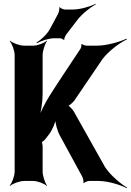

<svg xmlns="http://www.w3.org/2000/svg" viewBox="-20 -951 688 1009"><path d="M295 -238 412 -23C416 -16 421 5 418 11L420 12C423 7 441 0 448 0H499C545 0 613 20 646 38L648 35C615 16 560 -30 532 -73L368 -365C361 -377 342 -397 334 -398V-394C342 -393 363 -412 371 -423L519 -641C551 -683 610 -727 647 -744L645 -748C609 -730 537 -711 490 -711H435C429 -711 413 -716 410 -720L407 -718C410 -714 406 -700 403 -695C349 -612 293 -531 240 -447C218 -412 192 -360 181 -329L185 -328C195 -359 204 -414 204 -457V-661C204 -685 217 -722 227 -735L225 -737C214 -725 178 -711 154 -711H107C83 -711 46 -725 33 -737L31 -735C43 -722 57 -685 57 -661V-50C57 -26 43 11 31 24L33 26C46 14 83 0 107 0H154C178 0 214 14 225 26L227 24C217 11 204 -26 204 -50V-183C204 -188 201 -206 198 -207L197 -204C200 -202 213 -214 216 -217L237 -244C254 -266 272 -307 274 -329H271C269 -307 281 -263 295 -238ZM285 -878 242 -798C227 -770 194 -740 172 -728L174 -724C196 -736 236 -750 265 -750H295C300 -750 313 -745 315 -741L318 -742C316 -747 323 -762 326 -767L385 -844C411 -879 456 -913 483 -928L482 -931C455 -917 402 -901 363 -901H321C314 -901 297 -908 294 -913L291 -912C294 -906 289 -885 285 -878Z"/></svg>

Font: Asimov
Style: EdgeNar
Weight: 500
Designer: Google
Version: Version 2.000980: 2014